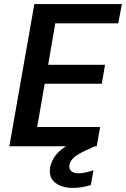

<svg xmlns="http://www.w3.org/2000/svg" viewBox="-20 -720 620 945"><path d="M26 0 149 -700H580L562 -605H252L217 -401H497L481 -308H200L163 -95H473L456 0ZM339 205Q305 205 277 194Q249 183 235 160.5Q221 138 227 102Q233 75 249 51Q265 27 298.5 4Q332 -19 388 -41L439 -61L456 -4L399 22Q360 40 342.5 56.5Q325 73 322 91Q318 111 330.5 122Q343 133 367 133Q382 133 400.5 129Q419 125 440 118L427 191Q407 197 384.5 201Q362 205 339 205Z"/></svg>

Font: DM Sans 20pt SemiBold
Style: Italic
Weight: 600
Italic angle: -10°
Version: Version 4.004;gftools[0.9.30]